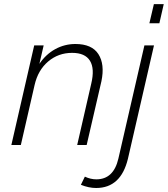

<svg xmlns="http://www.w3.org/2000/svg" viewBox="-20 -710 822 940"><path d="M711.4 -596.2 733.4 -689.9H781.7L760.3 -596.2ZM35.6 0 147.5 -487.8H193.8L172.9 -397.5Q204.6 -444.3 250.5 -469.5Q296.4 -494.6 349.1 -494.6Q429.7 -494.6 461.7 -445.1Q493.7 -395.5 476.6 -312.5L404.3 0H357.9L426.8 -300.8Q444.3 -374 420.4 -412.6Q396.5 -451.2 333 -451.2Q265.6 -451.2 215.8 -408.9Q166 -366.7 149.4 -293.9L82 0ZM450.7 210.4Q415 210.4 376 194.8L395.5 154.8Q423.3 168 451.7 168Q536.1 168 559.6 66.4L687 -487.8H733.9L606.4 66.9Q571.8 210.4 450.7 210.4Z"/></svg>

Font: HK Grotesk Light Legacy Italic
Style: Regular
Weight: 300
Italic angle: -13°
Designer: Alfredo Marco Pradil
Foundry: Hanken Design Co.
Version: Version 2.022;PS 002.022;hotconv 1.0.88;makeotf.lib2.5.64775